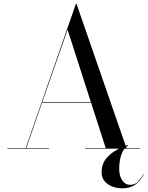

<svg xmlns="http://www.w3.org/2000/svg" viewBox="-20 -785 780 1014"><path d="M739.5 136.5Q732 150.5 718.8 167.5Q705.5 184.5 682.8 197Q660 209.5 624.5 209.5Q599 209.5 574.2 200.5Q549.5 191.5 533 172.5Q516.5 153.5 516.5 123.5Q516.5 83.5 538.5 55.2Q560.5 27 592.8 8.8Q625 -9.5 655.5 -19.5L657.5 -17Q634.5 -4.5 622 28.5Q609.5 61.5 609.5 108.5Q609.5 143.5 625.2 167.2Q641 191 666.5 191Q693 191 708.5 174.8Q724 158.5 738 135ZM19 -2.5H115.5L381 -765H384L648 -2.5H719.5V0H429.5V-2.5H538.5L461 -242.5H202L118.5 -2.5H239V0H19ZM337 -628 203 -245.5H460Z"/></svg>

Font: Bodoni* 72pt
Style: Regular
Weight: 400
Version: Version 2.3